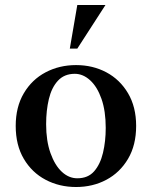

<svg xmlns="http://www.w3.org/2000/svg" viewBox="-20 -740 609 770"><path d="M285 -479Q352 -479 406.5 -450Q461 -421 493.5 -366Q526 -311 526 -235Q526 -158 493.5 -103Q461 -48 406.5 -19Q352 10 285 10Q218 10 163 -19Q108 -48 75.5 -103Q43 -158 43 -235Q43 -311 75.5 -366Q108 -421 163 -450Q218 -479 285 -479ZM290 -25Q333 -25 357.5 -53Q382 -81 393 -127Q404 -173 404 -227Q404 -295 387 -343.5Q370 -392 341.5 -418Q313 -444 280 -444Q238 -444 212.5 -416.5Q187 -389 176 -343Q165 -297 165 -242Q165 -175 182.5 -126Q200 -77 228 -51Q256 -25 290 -25ZM260 -545 290 -720H403L290 -545Z"/></svg>

Font: Brygada 1918 SemiBold
Style: Regular
Weight: 600
Designer: Mateusz Machalski | Borys Kosmynka | Przemek Hoffer
Foundry: NIEPODLEGLA 2018
Version: Version 3.006